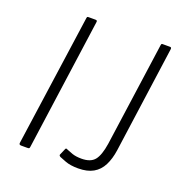

<svg xmlns="http://www.w3.org/2000/svg" viewBox="-134 -861 948 991"><g transform="rotate(20 340.5 -366.0)"><path d="M224 -742Q235 -742 232 -730L132 -12Q131 -4 129 -2Q127 0 118 0H86Q78 0 75.5 -3Q73 -6 74 -12L176 -733Q177 -739 178.5 -740.5Q180 -742 186 -742ZM559 -147Q552 -98 534 -62.5Q516 -27 483.5 -8.5Q451 10 401 10Q358 10 330.5 -0.5Q303 -11 296 -14Q291 -17 289.5 -19.5Q288 -22 289 -25L305 -62Q306 -64 308.5 -65Q311 -66 318 -62Q329 -57 349.5 -50Q370 -43 400 -43Q450 -43 472 -70Q494 -97 504 -162L584 -733Q585 -739 586.5 -740.5Q588 -742 592 -742H633Q642 -742 640 -730L559 -147Z"/></g></svg>

Font: Libre Franklin Thin ExtraLight
Style: Italic
Weight: 250
Italic angle: -8°
Version: Version 3.000